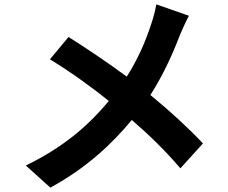

<svg xmlns="http://www.w3.org/2000/svg" viewBox="-20 -807 1040 877"><path d="M293 -638 208 -536C310 -474 406 -403 477 -346C379 -227 261 -130 98 -51L210 50C379 -42 494 -153 582 -259C662 -190 734 -120 804 -38L907 -152C839 -224 755 -301 667 -373C726 -465 771 -566 801 -645C811 -668 830 -712 843 -735L694 -787C690 -761 679 -721 670 -695C644 -616 610 -537 559 -457C478 -517 373 -588 293 -638Z"/></svg>

Font: Noto Sans Mono CJK TC
Style: Bold
Weight: 700
Designer: Ryoko NISHIZUKA 西塚涼子 (kana, bopomofo & ideographs); Paul D. Hunt (Latin, Greek & Cyrillic); Sandoll Communications 산돌커뮤니
Foundry: Adobe
Version: Version 2.004;hotconv 1.0.118;makeotfexe 2.5.65603